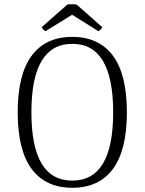

<svg xmlns="http://www.w3.org/2000/svg" viewBox="-20 -878 686 911"><path d="M64 -345Q64 -525 130.5 -614Q197 -703 323 -703Q449 -703 515.5 -614Q582 -525 582 -345Q582 -165 515.5 -76Q449 13 323 13Q197 13 130.5 -76Q64 -165 64 -345ZM517 -345Q517 -670 323 -670Q129 -670 129 -345Q129 -21 323 -21Q517 -21 517 -345ZM465 -749Q463 -744 457.5 -738Q452 -732 447 -730L322 -808L196 -730Q191 -732 185 -738.5Q179 -745 178 -749L299 -856Q305 -858 321 -858Q338 -858 344 -856Z"/></svg>

Font: Arima Madurai Light
Style: Regular
Weight: 300
Designer: Joana Correia and Natanael Gama
Foundry: NDISCOVER
Version: Version 1.020